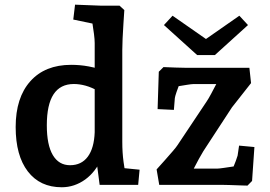

<svg xmlns="http://www.w3.org/2000/svg" viewBox="-20 -780 1137 810"><path d="M240.5 10Q148.7 10 97.4 -56.8Q46.1 -123.5 46.1 -244.2Q46.1 -368.2 108 -437.3Q169.8 -506.5 280.4 -506.5Q299 -506.5 316.8 -504.9Q334.6 -503.4 354.5 -499.7Q374.5 -496 398 -489.3L397.4 -394.4Q366.8 -411.5 341 -418.6Q315.2 -425.6 291.6 -425.6Q234.5 -425.6 206 -382.3Q177.5 -339 177.5 -251.4Q177.5 -168.6 202.8 -125.8Q228.2 -83 275.5 -83Q323.5 -83 350.3 -118.9Q377 -154.8 379.5 -222.1V-598.6Q379.5 -612.9 376.5 -636.5Q373.5 -660 369.9 -682Q366.2 -704.1 364.2 -712.1L420 -670.2L289.1 -697.5L296.6 -760.3L408.2 -756H484.5L504.5 -737.4Q502.8 -711.9 500.7 -679.5Q498.5 -647 497.2 -617.1Q495.9 -587.3 495.9 -568.6V-182.1Q495.9 -135.5 501.3 -96.7Q506.6 -58 510.6 -35.3L453.2 -75.7L568.9 -64.1L562.9 0H400.4L383.5 -128.9L408.4 -112.5Q396.6 -84.1 379.1 -61.5Q361.6 -38.8 339.6 -22.8Q317.5 -6.8 292.5 1.6Q267.5 10 240.5 10ZM1024.1 3Q1016.8 3 1003.8 2.5Q990.7 2 975.6 1.5Q960.5 1 946.7 0.5Q932.8 0 923.5 0H651.8L640.7 -65.3Q656.8 -83 675.2 -103.8Q693.6 -124.5 708.9 -142.3Q724.1 -160 729.1 -168L851.8 -352Q859.5 -363.3 870.6 -384Q881.8 -404.6 894 -428.4Q906.3 -452.1 916.6 -471.5L943.8 -425.3H795.3Q788.5 -425.3 769 -422.2Q749.4 -419.1 725.9 -415.2Q702.4 -411.3 683.5 -408L751.8 -465.9Q746.1 -449.3 738.2 -428.8Q730.4 -408.4 724.5 -391Q718.6 -373.7 717.6 -366.1L713.6 -316.4L644.9 -319.7L649.9 -477.4L669.8 -497Q693.2 -496 720 -495Q746.9 -494 762.9 -494H1032.1L1039.1 -429.4L958.5 -327L837.7 -142Q830.5 -130.7 819.2 -109.9Q807.8 -89.1 796 -66Q784.2 -42.9 773.8 -22.5L746.4 -68.7H896.9Q903.5 -68.7 924.3 -71.7Q945.1 -74.6 970.5 -78.5Q995.8 -82.5 1015.3 -85.4L945.1 -29.1Q952.1 -44.4 960.2 -64.2Q968.4 -84.1 974.7 -100.8Q981 -117.5 982.4 -123.5L988.6 -165.7L1053.3 -159.7L1043.4 -16.6ZM708 -713.7 885.3 -590.1 861 -547.7H811.7L671.6 -674.3ZM989.8 -713.7 1026.2 -674.3 886.5 -547.7H836.8L812.5 -590.1Z"/></svg>

Font: Andada Pro
Style: Regular
Weight: 400
Designer: Carolina Giovagnoli
Foundry: Huerta Tipografica
Version: Version 3.003